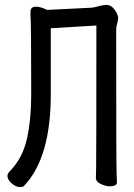

<svg xmlns="http://www.w3.org/2000/svg" viewBox="-20 -736 540 775"><path d="M423 16Q406 16 386.5 6.5Q367 -3 367 -18Q367 -30 368 -56Q369 -82 369 -633L185 -622V-355Q185 -101 79 12Q76 19 60 19Q44 19 27 4Q10 -11 10 -26Q10 -35 19 -44Q71 -97 88.5 -175Q106 -253 106 -353Q106 -647 103 -677V-689Q103 -709 126 -709Q144 -709 170 -696L351 -705Q366 -707 380 -711.5Q394 -716 410 -716Q424 -716 434.5 -706Q445 -696 451 -683.5Q457 -671 457 -663Q457 -656 453 -641.5Q449 -627 449 -616Q449 -75 450.5 -46Q452 -17 452 0Q452 16 423 16Z"/></svg>

Font: LXGW WenKai Mono TC
Style: Bold
Weight: 700
Designer: LXGW / Fontworks Inc.
Foundry: LXGW / Fontworks Inc.
Version: Version 1.330